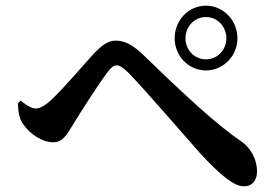

<svg xmlns="http://www.w3.org/2000/svg" viewBox="-20 -715 970 676"><path d="M705 -467C766 -467 816 -518 816 -580C816 -644 766 -695 705 -695C644 -695 595 -644 595 -580C595 -518 644 -467 705 -467ZM839 -59C868 -59 885 -80 885 -112C885 -152 864 -193 830 -217C737 -279 606 -404 479 -527C445 -558 418 -572 387 -572C360 -572 339 -555 314 -530C286 -501 206 -405 159 -362C136 -341 119 -333 106 -333C94 -333 73 -343 53 -361L43 -351C44 -320 48 -297 61 -279C85 -242 130 -214 167 -214C201 -214 215 -241 235 -273C263 -319 328 -421 358 -460C372 -479 381 -485 390 -485C400 -485 413 -478 432 -459C485 -405 629 -238 684 -176C757 -97 804 -59 839 -59ZM705 -506C665 -506 633 -539 633 -580C633 -622 665 -655 705 -655C745 -655 777 -622 777 -580C777 -539 745 -506 705 -506Z"/></svg>

Font: GenRyuMin2 TW B
Style: Regular
Weight: 700
Version: Version 2.100;PS 2.1;hotconv 16.6.51;makeotf.lib2.5.65220 DE